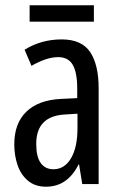

<svg xmlns="http://www.w3.org/2000/svg" viewBox="-20 -696 456 726"><path d="M213 -547Q289 -547 321 -499Q353 -451 353 -362V0H291L279 -74H277Q235 10 154 10Q113 10 86 -12.5Q59 -35 46.5 -71.5Q34 -108 34 -150Q34 -230 80 -274Q126 -318 211 -322L272 -325V-360Q272 -422 255 -451Q238 -480 200 -480Q156 -480 99 -447L73 -508Q136 -547 213 -547ZM225 -263Q117 -257 117 -152Q117 -103 134 -79.5Q151 -56 182 -56Q224 -56 248.5 -97.5Q273 -139 273 -212V-266ZM335 -676V-614H92V-676Z"/></svg>

Font: Noto Sans Lao UI ExtCond
Style: Regular
Weight: 400
Width: 2
Designer: Monotype Design Team
Foundry: Monotype Imaging Inc.
Version: Version 2.000; ttfautohint (v1.8.4.7-5d5b)